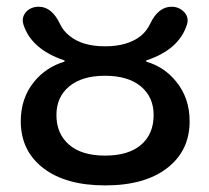

<svg xmlns="http://www.w3.org/2000/svg" viewBox="-20 -565 624 573"><path d="M148.4 -221.7Q148.4 -166 186 -133.3Q223.6 -100.6 293.5 -100.6Q363.3 -100.6 400.9 -132.8Q438.5 -165 438.5 -221.7Q438.5 -275.4 400.4 -307.1Q362.3 -338.9 293.5 -338.9Q224.6 -338.9 186.5 -307.1Q148.4 -275.4 148.4 -221.7ZM42 -203.1Q42 -272.5 82 -321.3Q117.2 -364.3 171.9 -380.9Q172.9 -380.9 172.9 -382.8Q172.9 -384.8 171.9 -384.8Q73.2 -418 49.8 -492.2Q47.9 -499 47.9 -504.9Q47.9 -517.6 57.6 -529.3Q72.3 -544.9 95.7 -544.9Q134.8 -544.9 159.2 -493.2Q168.9 -472.7 187.5 -458Q225.6 -426.8 293.5 -426.8Q361.3 -426.8 400.4 -458Q418 -472.7 427.7 -493.2Q452.1 -544.9 492.2 -544.9Q514.6 -544.9 530.3 -528.3Q540 -517.6 540 -503.9Q540 -498 538.1 -492.2Q514.6 -417 417 -384.8Q416 -384.8 416 -383.3Q416 -381.8 417 -380.9Q470.7 -365.2 505.9 -321.3Q545.9 -272.5 545.9 -203.1Q545.9 -115.2 479 -63.5Q412.1 -11.7 293.9 -11.7Q175.8 -11.7 108.9 -63.5Q42 -115.2 42 -203.1Z"/></svg>

Font: Gen Jyuu Gothic P Medium
Style: Regular
Weight: 500
Designer: [Source Han Sans]
Ryoko NISHIZUKA  (kana & ideographs); Paul D. Hunt (Latin, Greek & Cyrillic); Wenlong ZHANG  (bopomofo
Version: Version 1.002.20150607